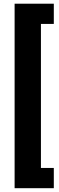

<svg xmlns="http://www.w3.org/2000/svg" viewBox="-20 -847 318 1033"><path d="M269.5 -718.3H200.2V56.6H269.5V165.5H58.6V-827.1H269.5Z"/></svg>

Font: Roboto
Style: Bold
Weight: 700
Designer: Google
Version: Version 2.134; 2016; ttfautohint (v1.6)